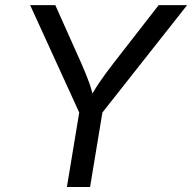

<svg xmlns="http://www.w3.org/2000/svg" viewBox="-20 -748 769 768"><path d="M247.6 0 296.9 -297.9 100.6 -727.5H201.2L306.2 -492.7Q323.7 -453.1 336.7 -417.2Q349.6 -381.3 360.8 -326.7H323.7Q353 -382.3 377.9 -418.7Q402.8 -455.1 432.1 -492.7L614.7 -727.5H728.5L389.6 -297.9L340.3 0Z"/></svg>

Font: Adwaita Sans
Style: Italic
Weight: 400
Italic angle: -9.39999°
Designer: Rasmus Andersson
Foundry: rsms
Version: Version 4.001;git-9221beed3